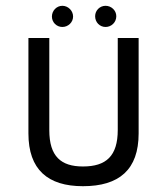

<svg xmlns="http://www.w3.org/2000/svg" viewBox="-20 -632 533 662"><path d="M232 -575C232 -595 215 -612 195 -612C175 -612 159 -595 159 -575C159 -555 175 -539 195 -539C215 -539 232 -555 232 -575ZM344 -539C364 -539 381 -555 381 -576C381 -596 364 -612 344 -612C324 -612 308 -596 308 -576C308 -555 324 -539 344 -539ZM386 -184C386 -94 346 -58 266 -58C190 -58 150 -93 150 -183V-501H78V-172C78 -47 145 10 266 10C391 10 458 -47 458 -172V-501H386Z"/></svg>

Font: Advent Pro
Style: Medium
Weight: 500
Designer: Andreas Kalpakidis
Foundry: Andreas Kalpakidis
Version: Version 2.002 2008